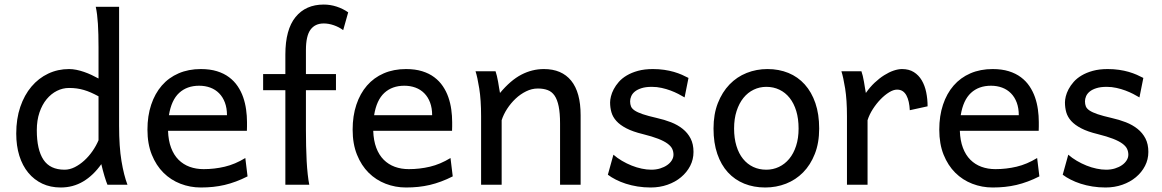

<svg xmlns="http://www.w3.org/2000/svg" viewBox="-20 -811 5103 843"><path d="M412.6 -388.2Q394.5 -397.9 378.9 -404.8Q363.3 -411.6 348.1 -416Q333 -420.4 317.4 -422.6Q301.8 -424.8 283.2 -424.8Q255.4 -424.8 230 -412.1Q204.6 -399.4 184.8 -375.5Q165 -351.6 153.3 -317.1Q141.6 -282.7 141.6 -239.3Q141.6 -153.8 170.7 -109.9Q199.7 -65.9 263.7 -65.9Q286.1 -65.9 308.3 -77.1Q330.6 -88.4 350.3 -106.4Q370.1 -124.5 386.2 -147.7Q402.3 -170.9 412.6 -195.3ZM502.9 -258.8Q502.9 -166.5 513.4 -103.8Q523.9 -41 539.6 0H451.7Q446.3 -12.7 438.7 -37.8Q431.2 -63 424.8 -90.3Q389.6 -40.5 345.2 -14.2Q300.8 12.2 246.6 12.2Q201.7 12.2 165.8 -4.6Q129.9 -21.5 104.2 -52.5Q78.6 -83.5 64.9 -127.2Q51.3 -170.9 51.3 -224.6Q51.3 -289.6 69.1 -341.8Q86.9 -394 118.2 -430.9Q149.4 -467.8 191.7 -487.8Q233.9 -507.8 283.2 -507.8Q298.8 -507.8 315.7 -504.4Q332.5 -501 349.4 -495.1Q366.2 -489.3 382.3 -481.7Q398.4 -474.1 412.6 -466.3V-603Q412.6 -662.1 409.9 -706.3Q407.2 -750.5 400.4 -781.2H502.9Z M717.8 -236.8Q719.2 -193.8 731.2 -162.1Q743.2 -130.4 763.9 -109.6Q784.7 -88.9 812.7 -78.6Q840.8 -68.4 874 -68.4Q921.4 -68.4 966.8 -79.1Q1012.2 -89.8 1057.1 -117.2L1066.9 -36.6Q1041 -23.4 1016.1 -14.2Q991.2 -4.9 966.3 1Q941.4 6.8 915.8 9.5Q890.1 12.2 861.8 12.2Q814.9 12.2 772.5 -4.2Q730 -20.5 697.8 -52.5Q665.5 -84.5 646.5 -131.8Q627.4 -179.2 627.4 -241.7Q627.4 -302.2 643.8 -351.3Q660.2 -400.4 690.4 -435.3Q720.7 -470.2 764.2 -489Q807.6 -507.8 861.8 -507.8Q901.9 -507.8 932.6 -498.3Q963.4 -488.8 985.8 -471.9Q1008.3 -455.1 1023.4 -432.6Q1038.6 -410.2 1047.6 -384.3Q1056.6 -358.4 1060.5 -330.3Q1064.5 -302.2 1064.5 -274.9V-255.9Q1064.5 -243.7 1064 -236.8ZM854.5 -434.6Q800.8 -434.6 766.6 -403.1Q732.4 -371.6 721.7 -305.2H976.6Q976.6 -336.4 967.5 -360.6Q958.5 -384.8 942.1 -401.4Q925.8 -418 903.3 -426.3Q880.9 -434.6 854.5 -434.6Z M1135.3 -485.8H1232.9V-571.3Q1232.9 -681.2 1277.6 -736.1Q1322.3 -791 1401.4 -791Q1430.2 -791 1458 -782Q1485.8 -772.9 1508.8 -756.8L1486.8 -678.7Q1468.3 -692.4 1445.6 -700.2Q1422.9 -708 1401.4 -708Q1363.3 -708 1343.3 -680.7Q1323.2 -653.3 1323.2 -590.8V-485.8H1455.1V-415H1323.2V-241.2Q1323.2 -205.6 1324 -170.7Q1324.7 -135.7 1326.4 -104.2Q1328.1 -72.8 1331.1 -45.9Q1334 -19 1337.9 0H1232.9V-415H1135.3Z M1618.7 -236.8Q1620.1 -193.8 1632.1 -162.1Q1644 -130.4 1664.8 -109.6Q1685.5 -88.9 1713.6 -78.6Q1741.7 -68.4 1774.9 -68.4Q1822.3 -68.4 1867.7 -79.1Q1913.1 -89.8 1958 -117.2L1967.8 -36.6Q1941.9 -23.4 1917 -14.2Q1892.1 -4.9 1867.2 1Q1842.3 6.8 1816.7 9.5Q1791 12.2 1762.7 12.2Q1715.8 12.2 1673.3 -4.2Q1630.9 -20.5 1598.6 -52.5Q1566.4 -84.5 1547.4 -131.8Q1528.3 -179.2 1528.3 -241.7Q1528.3 -302.2 1544.7 -351.3Q1561 -400.4 1591.3 -435.3Q1621.6 -470.2 1665 -489Q1708.5 -507.8 1762.7 -507.8Q1802.7 -507.8 1833.5 -498.3Q1864.3 -488.8 1886.7 -471.9Q1909.2 -455.1 1924.3 -432.6Q1939.5 -410.2 1948.5 -384.3Q1957.5 -358.4 1961.4 -330.3Q1965.3 -302.2 1965.3 -274.9V-255.9Q1965.3 -243.7 1964.8 -236.8ZM1755.4 -434.6Q1701.7 -434.6 1667.5 -403.1Q1633.3 -371.6 1622.6 -305.2H1877.4Q1877.4 -336.4 1868.4 -360.6Q1859.4 -384.8 1843 -401.4Q1826.7 -418 1804.2 -426.3Q1781.7 -434.6 1755.4 -434.6Z M2439 0V-268.6Q2439 -314.5 2432.9 -344.2Q2426.8 -374 2414.8 -391.4Q2402.8 -408.7 2384.5 -415.5Q2366.2 -422.4 2341.3 -422.4Q2314.9 -422.4 2289.8 -409.9Q2264.6 -397.5 2243.7 -377.7Q2222.7 -357.9 2206.5 -333Q2190.4 -308.1 2182.6 -283.2V0H2092.3V-300.3Q2092.3 -372.6 2084.2 -422.6Q2076.2 -472.7 2067.9 -498H2155.8Q2158.7 -490.2 2161.6 -477.8Q2164.6 -465.3 2167 -451.7Q2169.4 -438 2171.4 -424.8L2175.3 -402.8Q2221.7 -458.5 2269 -483.2Q2316.4 -507.8 2368.2 -507.8Q2446.3 -507.8 2487.8 -456.8Q2529.3 -405.8 2529.3 -305.2V0Z M2985.8 -383.3Q2973.6 -390.6 2958 -398.7Q2942.4 -406.7 2924.1 -413.6Q2905.8 -420.4 2885 -425Q2864.3 -429.7 2841.8 -429.7Q2814.9 -429.7 2796.6 -423.8Q2778.3 -418 2767.3 -408.9Q2756.3 -399.9 2751.5 -388.4Q2746.6 -377 2746.6 -366.2Q2746.6 -353.5 2750.5 -343.8Q2754.4 -334 2766.8 -325.7Q2779.3 -317.4 2802.2 -309.6Q2825.2 -301.8 2863.8 -293Q2897 -285.6 2926.3 -274.2Q2955.6 -262.7 2977.5 -245.1Q2999.5 -227.5 3012.2 -202.9Q3024.9 -178.2 3024.9 -144Q3024.9 -110.8 3010.3 -82.5Q2995.6 -54.2 2970.2 -33Q2944.8 -11.7 2910.6 0.2Q2876.5 12.2 2836.9 12.2Q2807.1 12.2 2779.5 7.8Q2752 3.4 2727.8 -4.4Q2703.6 -12.2 2683.6 -22.5Q2663.6 -32.7 2648.9 -43.9L2673.3 -131.8Q2689.9 -117.2 2710.7 -105Q2731.4 -92.8 2753.4 -84Q2775.4 -75.2 2797.6 -70.6Q2819.8 -65.9 2839.4 -65.9Q2860.8 -65.9 2878.7 -71.5Q2896.5 -77.1 2909.4 -86.2Q2922.4 -95.2 2929.7 -107.2Q2937 -119.1 2937 -131.8Q2937 -145.5 2931.4 -157.5Q2925.8 -169.4 2910.9 -180.4Q2896 -191.4 2869.9 -201.7Q2843.8 -211.9 2802.7 -222.2Q2758.3 -232.9 2730.2 -247.6Q2702.1 -262.2 2686.3 -279.8Q2670.4 -297.4 2664.6 -317.9Q2658.7 -338.4 2658.7 -361.3Q2658.7 -372.6 2662.4 -387.7Q2666 -402.8 2674.6 -419.2Q2683.1 -435.5 2697 -451.4Q2710.9 -467.3 2731.9 -479.7Q2752.9 -492.2 2781.2 -500Q2809.6 -507.8 2846.7 -507.8Q2873 -507.8 2896.2 -504.4Q2919.4 -501 2938.7 -495.4Q2958 -489.7 2974.1 -482.7Q2990.2 -475.6 3002.9 -468.8Z M3203.1 -246.6Q3203.1 -204.1 3213.4 -170.4Q3223.6 -136.7 3242.4 -113.5Q3261.2 -90.3 3287.1 -78.1Q3313 -65.9 3344.7 -65.9Q3374 -65.9 3399.9 -78.1Q3425.8 -90.3 3445.1 -113.5Q3464.4 -136.7 3475.3 -170.4Q3486.3 -204.1 3486.3 -246.6Q3486.3 -289.6 3476.1 -323.5Q3465.8 -357.4 3447 -381.1Q3428.2 -404.8 3402.1 -417.2Q3376 -429.7 3344.7 -429.7Q3314.9 -429.7 3289.1 -417.2Q3263.2 -404.8 3244.1 -381.1Q3225.1 -357.4 3214.1 -323.5Q3203.1 -289.6 3203.1 -246.6ZM3112.8 -246.6Q3112.8 -309.6 3131.8 -358.2Q3150.9 -406.7 3183.1 -440.2Q3215.3 -473.6 3258.3 -490.7Q3301.3 -507.8 3349.6 -507.8Q3399.9 -507.8 3441.7 -490.7Q3483.4 -473.6 3513.4 -440.2Q3543.5 -406.7 3560.1 -358.2Q3576.7 -309.6 3576.7 -246.6Q3576.7 -183.6 3557.6 -135.3Q3538.6 -86.9 3506.3 -54.2Q3474.1 -21.5 3431.2 -4.6Q3388.2 12.2 3339.8 12.2Q3289.6 12.2 3247.8 -4.6Q3206.1 -21.5 3176 -54.2Q3146 -86.9 3129.4 -135.3Q3112.8 -183.6 3112.8 -246.6Z M3698.7 0V-300.3Q3698.7 -372.6 3690.7 -422.6Q3682.6 -472.7 3674.3 -498H3762.2Q3765.1 -490.2 3768.1 -477.8Q3771 -465.3 3773.4 -451.7Q3775.9 -438 3777.8 -424.8L3781.7 -402.8Q3799.3 -428.2 3820.1 -447.8Q3840.8 -467.3 3862.1 -480.7Q3883.3 -494.1 3903.6 -501Q3923.8 -507.8 3940.4 -507.8Q3971.2 -507.8 3992.4 -494.4Q4013.7 -481 4027.1 -458.3Q4040.5 -435.5 4046.6 -406Q4052.7 -376.5 4052.7 -344.2L3974.6 -327.1Q3973.6 -346.7 3970 -363.3Q3966.3 -379.9 3959.7 -392.1Q3953.1 -404.3 3943.1 -410.9Q3933.1 -417.5 3918.5 -417.5Q3902.8 -417.5 3883.8 -405.8Q3864.7 -394 3846.4 -375.2Q3828.1 -356.4 3812.5 -332.3Q3796.9 -308.1 3789.1 -283.2V0Z M4194.3 -236.8Q4195.8 -193.8 4207.8 -162.1Q4219.7 -130.4 4240.5 -109.6Q4261.2 -88.9 4289.3 -78.6Q4317.4 -68.4 4350.6 -68.4Q4397.9 -68.4 4443.4 -79.1Q4488.8 -89.8 4533.7 -117.2L4543.5 -36.6Q4517.6 -23.4 4492.7 -14.2Q4467.8 -4.9 4442.9 1Q4418 6.8 4392.3 9.5Q4366.7 12.2 4338.4 12.2Q4291.5 12.2 4249 -4.2Q4206.5 -20.5 4174.3 -52.5Q4142.1 -84.5 4123 -131.8Q4104 -179.2 4104 -241.7Q4104 -302.2 4120.4 -351.3Q4136.7 -400.4 4167 -435.3Q4197.3 -470.2 4240.7 -489Q4284.2 -507.8 4338.4 -507.8Q4378.4 -507.8 4409.2 -498.3Q4439.9 -488.8 4462.4 -471.9Q4484.9 -455.1 4500 -432.6Q4515.1 -410.2 4524.2 -384.3Q4533.2 -358.4 4537.1 -330.3Q4541 -302.2 4541 -274.9V-255.9Q4541 -243.7 4540.5 -236.8ZM4331.1 -434.6Q4277.3 -434.6 4243.2 -403.1Q4209 -371.6 4198.2 -305.2H4453.1Q4453.1 -336.4 4444.1 -360.6Q4435.1 -384.8 4418.7 -401.4Q4402.3 -418 4379.9 -426.3Q4357.4 -434.6 4331.1 -434.6Z M4982.9 -383.3Q4970.7 -390.6 4955.1 -398.7Q4939.5 -406.7 4921.1 -413.6Q4902.8 -420.4 4882.1 -425Q4861.3 -429.7 4838.9 -429.7Q4812 -429.7 4793.7 -423.8Q4775.4 -418 4764.4 -408.9Q4753.4 -399.9 4748.5 -388.4Q4743.7 -377 4743.7 -366.2Q4743.7 -353.5 4747.6 -343.8Q4751.5 -334 4763.9 -325.7Q4776.4 -317.4 4799.3 -309.6Q4822.3 -301.8 4860.8 -293Q4894 -285.6 4923.3 -274.2Q4952.6 -262.7 4974.6 -245.1Q4996.6 -227.5 5009.3 -202.9Q5022 -178.2 5022 -144Q5022 -110.8 5007.3 -82.5Q4992.7 -54.2 4967.3 -33Q4941.9 -11.7 4907.7 0.2Q4873.5 12.2 4834 12.2Q4804.2 12.2 4776.6 7.8Q4749 3.4 4724.9 -4.4Q4700.7 -12.2 4680.7 -22.5Q4660.6 -32.7 4646 -43.9L4670.4 -131.8Q4687 -117.2 4707.8 -105Q4728.5 -92.8 4750.5 -84Q4772.5 -75.2 4794.7 -70.6Q4816.9 -65.9 4836.4 -65.9Q4857.9 -65.9 4875.7 -71.5Q4893.6 -77.1 4906.5 -86.2Q4919.4 -95.2 4926.8 -107.2Q4934.1 -119.1 4934.1 -131.8Q4934.1 -145.5 4928.5 -157.5Q4922.9 -169.4 4908 -180.4Q4893.1 -191.4 4866.9 -201.7Q4840.8 -211.9 4799.8 -222.2Q4755.4 -232.9 4727.3 -247.6Q4699.2 -262.2 4683.3 -279.8Q4667.5 -297.4 4661.6 -317.9Q4655.8 -338.4 4655.8 -361.3Q4655.8 -372.6 4659.4 -387.7Q4663.1 -402.8 4671.6 -419.2Q4680.2 -435.5 4694.1 -451.4Q4708 -467.3 4729 -479.7Q4750 -492.2 4778.3 -500Q4806.6 -507.8 4843.8 -507.8Q4870.1 -507.8 4893.3 -504.4Q4916.5 -501 4935.8 -495.4Q4955.1 -489.7 4971.2 -482.7Q4987.3 -475.6 5000 -468.8Z"/></svg>

Font: Andika
Style: Regular
Weight: 400
Designer: Victor Gaultney, Annie Olsen, Julie Remington, Don Collingsworth, Eric Hays
Foundry: SIL International
Version: Version 1.001